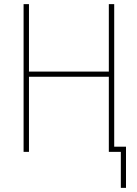

<svg xmlns="http://www.w3.org/2000/svg" viewBox="-20 -734 662 928"><path d="M564 174V0H506V-363H120V0H94V-714H120V-388H506V-714H532V-25H589V174Z"/></svg>

Font: Noto Sans SemiCondensed Thin
Style: Regular
Weight: 100
Width: 4
Designer: Monotype Design Team
Foundry: Monotype Imaging Inc.
Version: Version 2.013; ttfautohint (v1.8.4.7-5d5b)